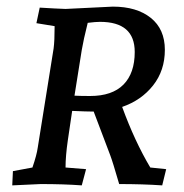

<svg xmlns="http://www.w3.org/2000/svg" viewBox="-20 -556 557 580"><path d="M178 -529 321 -536Q393 -536 435.5 -502Q478 -468 478 -405.5Q478 -343 442.5 -298Q407 -253 349 -233Q387 -129 434 -50L482 -45L470 4Q411 0 340 0Q320 -69 313 -87L263 -219H260Q242 -219 198 -221L185 -133Q178 -85 178 -50L240 -45L227 4Q173 0 103 0L17 4L19 -39L78 -50Q91 -88 94 -110L142 -410Q145 -432 145 -477L90 -486L100 -533Q148 -530 178 -529ZM282 -490Q269 -490 245 -487Q232 -435 227 -405L205 -267Q224 -266 252 -266Q319 -266 353 -300.5Q387 -335 387 -399Q387 -490 282 -490Z"/></svg>

Font: Andada SC
Style: Italic
Weight: 400
Italic angle: -8.29999°
Designer: Carolina Giovagnoli
Foundry: Carolina Giovagnoli
Version: Version 1.003